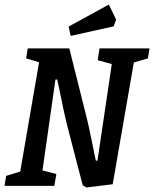

<svg xmlns="http://www.w3.org/2000/svg" viewBox="-22 -818 678 845"><path d="M629 -561 567 -543 474 -7 358 7 342 -3 272 -272Q263 -306 237 -435Q234 -447 232.5 -455.5Q231 -464 230 -468H222L165 -68L226 -52L217 0H-2L5 -44L67 -63L150 -544L93 -561L100 -605H283L361 -294Q366 -276 387 -173Q397 -120 400 -111H407L470 -536L408 -553L416 -605H636ZM280 -701 457 -798 489 -732 478 -702 289 -660Z"/></svg>

Font: Grenze Medium
Style: Italic
Weight: 500
Italic angle: -10°
Designer: Renata Polastri
Foundry: Omnibus-Type
Version: Version 1.002; ttfautohint (v1.8)